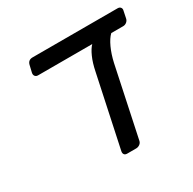

<svg xmlns="http://www.w3.org/2000/svg" viewBox="-131 -705 842 839"><g transform="rotate(-30 290.0 -285.5)"><path d="M281 0Q271 0 266.5 -6Q262 -12 264 -22L340 -379Q348 -419 361 -448Q374 -477 388 -491H115Q105 -491 100 -497.5Q95 -504 97 -514L105 -548Q110 -571 133 -571H562Q572 -571 577 -564.5Q582 -558 579 -548L572 -514Q570 -504 562 -497.5Q554 -491 544 -491H484Q467 -475 452.5 -443.5Q438 -412 429 -372L355 -22Q353 -12 344.5 -6Q336 0 326 0Z"/></g></svg>

Font: Lubike
Style: Italic
Weight: 400
Italic angle: -12°
Foundry: Honoka55
Version: Version 1.000;July 22, 2022;FontCreator 14.0.0.2862 64-bit